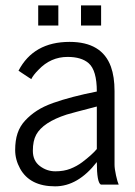

<svg xmlns="http://www.w3.org/2000/svg" viewBox="-20 -673 493 699"><path d="M119.1 -580.1V-653.3H192.4V-580.1ZM274.9 -580.1V-653.3H348.1V-580.1ZM173.8 -298.3Q238.8 -321.3 332.5 -339.8Q332.5 -417 302.7 -442.9Q276.4 -465.8 226.1 -465.8Q164.6 -465.8 120.1 -418.9Q101.1 -399.9 93.8 -384.8L47.4 -415.5Q102.1 -520.5 233.4 -520.5Q351.1 -520.5 383.8 -430.2Q397 -393.6 397 -341.3V-73.2Q397 -59.1 402.3 -34.7Q407.7 -10.3 412.1 -1H347.2Q332.5 -8.3 332.5 -83Q263.7 5.4 180.7 5.4Q88.9 5.4 53.2 -59.1Q35.2 -91.8 35.2 -126.7Q35.2 -161.6 43.9 -187.7Q52.7 -213.9 71.5 -234.1Q90.3 -254.4 114.3 -270Q138.2 -285.6 173.8 -298.3ZM111.8 -182.6Q99.6 -160.2 99.6 -124Q99.6 -87.9 125 -68.6Q150.4 -49.3 181.4 -49.3Q212.4 -49.3 236.1 -58.6Q259.8 -67.9 279.3 -82.5Q314.9 -109.4 332.5 -130.4V-285.2Q239.7 -261.2 222.7 -255.9Q136.7 -228 111.8 -182.6Z"/></svg>

Font: News Cycle
Style: Regular
Weight: 500
Version: Version 0.5.2